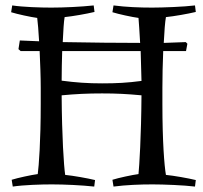

<svg xmlns="http://www.w3.org/2000/svg" viewBox="-20 -679 748 707"><path d="M490 -613C491 -597 494 -563 496 -521C422 -521 311 -522 211 -524C213 -566 215 -600 218 -616C248 -619 299 -628 328 -635L325 -659C279 -654 215 -651 169 -651C129 -651 65 -653 25 -659L21 -634C43 -627 94 -616 117 -613C119 -597 122 -565 124 -527L53 -530L48 -498L56 -491H126C128 -446 130 -397 130 -355V-296C130 -158 123 -68 119 -38C96 -35 45 -24 23 -17L27 8C67 2 131 0 171 0C217 0 281 3 327 8L330 -16C301 -23 250 -32 220 -35C215 -69 208 -175 207 -328C260 -333 303 -335 356 -335C409 -335 448 -333 501 -328C500 -175 493 -69 490 -38C467 -35 416 -24 394 -17L398 8C444 2 496 0 542 0C582 0 658 3 698 8L701 -16C672 -23 621 -32 591 -35C585 -69 578 -158 578 -296V-355C578 -396 579 -446 581 -491H665L670 -518L664 -524L583 -521C585 -564 588 -600 591 -616C621 -619 672 -628 701 -635L698 -659C658 -654 580 -651 540 -651C494 -651 444 -653 398 -659L394 -634C416 -627 467 -616 490 -613ZM501 -381C448 -374 409 -372 356 -372C303 -372 260 -375 207 -382C207 -418 208 -456 209 -491H498Z"/></svg>

Font: Almendra
Style: Regular
Weight: 400
Designer: Ana Sanfelippo
Foundry: Ana Sanfelippo
Version: Version 1.003